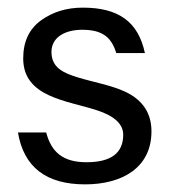

<svg xmlns="http://www.w3.org/2000/svg" viewBox="-20 -470 442 503"><path d="M101 -123H27C42.2 -32.3 100.8 13 202.8 13C300.3 13 376.8 -30.8 376.8 -125.8C376.8 -173.2 354.2 -207.7 308.9 -229.3C272.1 -246.8 223.9 -254.8 183.4 -267.4C149.1 -278.1 114.8 -291.2 114.8 -333.7C114.8 -374.4 153.5 -392 194.9 -392C246.2 -392 271.4 -374.4 284.6 -331H359.6C342.1 -413.2 290.4 -450 196.9 -450C154.4 -450 117.7 -438.7 86.9 -416.2C56.2 -393.7 40.8 -360.7 40.8 -316.9C40.8 -215 155.7 -206.9 234 -181.1C279.9 -166.2 302.8 -144.8 302.8 -116.9C302.8 -69 270.8 -45 206.7 -45C145.3 -45 114.6 -71 101 -123Z"/></svg>

Font: GI
Style: Regular
Weight: 400
Designer: Alfredo Marco Pradil
Version: Version 1.01 2015